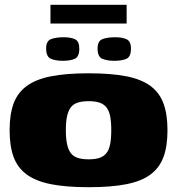

<svg xmlns="http://www.w3.org/2000/svg" viewBox="-20 -772 737 799"><path d="M349 7Q255 7 192 -5.5Q129 -18 91 -46Q53 -74 36.5 -119Q20 -164 20 -230Q20 -296 36.5 -341Q53 -386 91 -414Q129 -442 192 -454.5Q255 -467 349 -467Q443 -467 506 -454.5Q569 -442 606.5 -414Q644 -386 660.5 -341Q677 -296 677 -230Q677 -164 660.5 -119Q644 -74 606.5 -46Q569 -18 506 -5.5Q443 7 349 7ZM349 -109Q376 -109 394 -115Q412 -121 423 -135Q434 -149 438.5 -172.5Q443 -196 443 -230Q443 -265 438.5 -288Q434 -311 423 -325Q412 -339 394 -345Q376 -351 349 -351Q322 -351 303.5 -345Q285 -339 274.5 -325Q264 -311 259 -288Q254 -265 254 -230Q254 -196 259 -172.5Q264 -149 274.5 -135Q285 -121 303.5 -115Q322 -109 349 -109ZM456 -519Q425 -519 405.5 -527.5Q386 -536 386 -570Q386 -602 407 -609.5Q428 -617 459 -617Q489 -617 507 -608.5Q525 -600 525 -570Q525 -536 506.5 -527.5Q488 -519 456 -519ZM242 -519Q211 -519 191.5 -527.5Q172 -536 172 -570Q172 -602 193 -609.5Q214 -617 245 -617Q275 -617 292.5 -608.5Q310 -600 310 -570Q310 -536 291.5 -527.5Q273 -519 242 -519ZM190 -674V-752H507V-674Z"/></svg>

Font: Genos Black
Style: Regular
Weight: 900
Designer: Robert E. Leuschke
Foundry: Robert E. Leuschke
Version: Version 1.010